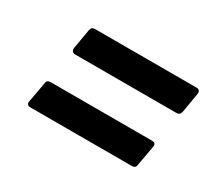

<svg xmlns="http://www.w3.org/2000/svg" viewBox="-74 -691 787 684"><g transform="rotate(30 320.0 -349.5)"><path d="M137 -414Q129 -414 125 -419Q121 -424 122 -432L136 -514Q139 -528 153 -528H571Q579 -528 582.5 -523Q586 -518 585 -511L571 -429Q568 -414 554 -414ZM93 -171Q85 -171 81 -175.5Q77 -180 79 -188L94 -271Q95 -285 111 -285H528Q545 -285 542 -268L527 -185Q526 -171 510 -171Z"/></g></svg>

Font: Open Sauce Two
Style: Bold Italic
Weight: 700
Italic angle: -10°
Designer: Alfredo Marco Pradil
Foundry: Creative Sauce Fz LLC
Version: Version 1.477